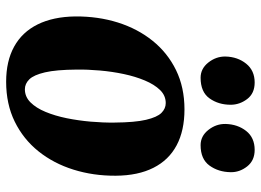

<svg xmlns="http://www.w3.org/2000/svg" viewBox="-132 -703 849 625"><g transform="rotate(90 292.5 -390.5)"><path d="M336 -566.5Q405 -566.5 453 -541Q501 -515.5 526.2 -465.5Q551.5 -415.5 552 -343Q552.5 -270 532.2 -205.2Q512 -140.5 472.5 -91.2Q433 -42 376 -14Q319 14 246 14Q179 14 131.8 -12Q84.5 -38 59.5 -88.5Q34.5 -139 33.5 -211Q33 -285 53.2 -349.5Q73.5 -414 112.8 -462.8Q152 -511.5 208.2 -539Q264.5 -566.5 336 -566.5ZM315.5 -505.5Q291 -505.5 273 -487Q255 -468.5 242 -437.5Q229 -406.5 221 -368.8Q213 -331 209.5 -291Q206 -251 206.5 -215.5Q207 -149 215.5 -112.5Q224 -76 238.2 -61.5Q252.5 -47 270.5 -47Q295 -47 313.2 -65.2Q331.5 -83.5 344.2 -114.2Q357 -145 364.8 -183.2Q372.5 -221.5 376 -261.5Q379.5 -301.5 379 -338.5Q378.5 -405 370 -441.2Q361.5 -477.5 347.5 -491.5Q333.5 -505.5 315.5 -505.5ZM233 -619Q203.5 -619 183.5 -644.2Q163.5 -669.5 164 -700Q165 -739.5 187.2 -767.2Q209.5 -795 248.5 -795Q284 -795 302.5 -770.5Q321 -746 321 -717Q321 -677 300.2 -648Q279.5 -619 233 -619ZM452.5 -619Q423 -619 403 -644.2Q383 -669.5 383.5 -700Q384.5 -739.5 406.2 -767.2Q428 -795 468 -795Q502.5 -795 521.8 -770.5Q541 -746 540.5 -717Q540 -677 519 -648Q498 -619 452.5 -619Z"/></g></svg>

Font: Merriweather 24pt Black
Style: Italic
Weight: 900
Italic angle: -7.8°
Designer: Eben Sorkin
Foundry: Eben Sorkin
Version: Version 2.101